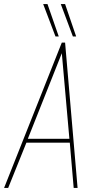

<svg xmlns="http://www.w3.org/2000/svg" viewBox="-45 -918 462 938"><path d="M-25 0 257 -710H273L334 0H315L296 -221H84L-5 0ZM91 -240H294L257 -658ZM226 -740 166 -898H187L242 -740ZM311 -740 252 -898H273L327 -740Z"/></svg>

Font: Georama SemiCondensed Thin
Style: Italic
Weight: 100
Width: 4
Italic angle: -9°
Designer: Jean-Baptiste Levee
Foundry: Production Type
Version: Version 1.000